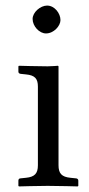

<svg xmlns="http://www.w3.org/2000/svg" viewBox="-20 -667 321 689"><path d="M190 -429 188 -431C188 -431 166 -429 151 -429C116 -429 48 -431 48 -431L46 -429V-410C46 -405 49 -403 54 -402L73 -400C106 -397 116 -384 116 -356V-74C116 -45 105 -32 73 -29L54 -27C49 -27 46 -24 46 -19V0L48 2C48 2 116 0 151 0C190 0 259 2 259 2L261 0V-19C261 -24 257 -27 252 -27L233 -29C201 -32 190 -45 190 -74ZM97 -599C97 -573 121 -547 145 -547C173 -547 197 -574 197 -595C197 -619 176 -647 149 -647C125 -647 97 -623 97 -599Z"/></svg>

Font: Libertinus Serif Display
Style: Regular
Weight: 400
Designer: Philipp H. Poll, Khaled Hosny
Foundry: Caleb Maclennan
Version: Version 7.050;RELEASE